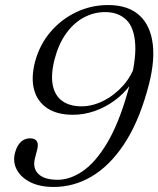

<svg xmlns="http://www.w3.org/2000/svg" viewBox="-20 -731 628 762"><path d="M193 11Q137.5 11 99.8 -8.2Q62 -27.5 46 -58.8Q30 -90 40 -126Q47.5 -153.5 62.8 -167.8Q78 -182 99 -182Q119.5 -182 126.5 -170Q133.5 -158 127 -135L119 -104Q108.5 -64 132.2 -40.8Q156 -17.5 208.5 -17.5Q258.5 -17.5 309 -52.2Q359.5 -87 405.5 -164Q451.5 -241 487.5 -368Q520.5 -484 516.8 -553Q513 -622 481.2 -652.5Q449.5 -683 397.5 -683Q352.5 -683 312.5 -661.5Q272.5 -640 242.5 -598.2Q212.5 -556.5 196.5 -495.5Q181 -434 189.5 -392.5Q198 -351 227.5 -330Q257 -309 303.5 -309Q348 -309 392.2 -331.8Q436.5 -354.5 470.5 -393.5Q504.5 -432.5 518.5 -481.5L536.5 -474Q524.5 -431 498 -395Q471.5 -359 434.8 -332Q398 -305 355.5 -290.2Q313 -275.5 269.5 -275.5Q206.5 -275.5 167.2 -301.8Q128 -328 115.2 -375.5Q102.5 -423 119.5 -487.5Q138 -555 181 -605Q224 -655 283 -683Q342 -711 409.5 -711Q487 -711 532.2 -671Q577.5 -631 586.5 -554Q595.5 -477 563 -366.5Q527 -240 470.5 -156Q414 -72 343.5 -30.5Q273 11 193 11Z"/></svg>

Font: Fraunces Light
Style: Italic
Weight: 300
Italic angle: -16°
Version: Version 1.000;[b76b70a41]